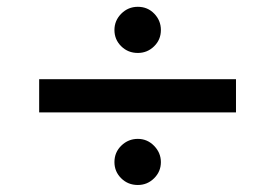

<svg xmlns="http://www.w3.org/2000/svg" viewBox="-20 -588 792 553"><path d="M92.8 -264.2V-359.9H659.7V-264.2ZM377 -55.2Q348.6 -55.2 329.1 -74.5Q309.6 -93.8 309.6 -121.1Q309.6 -149.4 329.6 -168.7Q349.6 -188 377 -188Q404.3 -188 423.8 -168Q443.4 -147.9 443.4 -121.1Q443.4 -93.8 423.8 -74.5Q404.3 -55.2 377 -55.2ZM377 -435.5Q348.6 -435.5 329.1 -454.8Q309.6 -474.1 309.6 -501.5Q309.6 -528.8 329.3 -548.6Q349.1 -568.4 377 -568.4Q405.3 -568.4 424.3 -548.6Q443.4 -528.8 443.4 -501.5Q443.4 -473.6 423.8 -454.6Q404.3 -435.5 377 -435.5Z"/></svg>

Font: Kameron
Style: Bold
Weight: 700
Designer: Vernon Adams
Foundry: Vernon Adams
Version: Version 1.100